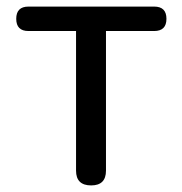

<svg xmlns="http://www.w3.org/2000/svg" viewBox="-20 -563 553 583"><path d="M66.4 -543H448.2Q485.4 -543 485.4 -505.9Q485.4 -468.8 448.2 -468.8H301.8V-44.9Q301.8 0 256.8 0Q210.9 0 210.9 -44.9V-468.8H66.4Q29.3 -468.8 29.3 -505.9Q29.3 -543 66.4 -543Z"/></svg>

Font: GenSenMaruGothic TW TTF Regular
Style: Regular
Weight: 400
Version: Version 1.301